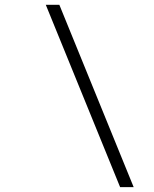

<svg xmlns="http://www.w3.org/2000/svg" viewBox="-20 -730 640 796"><path d="M478 45.9 169.9 -710H226.1L534.2 45.9Z"/></svg>

Font: Office Code Pro D Light Italic
Style: Regular
Weight: 300
Italic angle: -9°
Designer: Nathan Rutzky & Paul D. Hunt
Foundry: Adobe Systems Incorporated
Version: Version 1.004;PS 001.004;hotconv 1.0.70;makeotf.lib2.5.58329